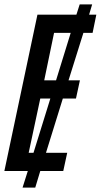

<svg xmlns="http://www.w3.org/2000/svg" viewBox="-21 -781 460 877"><path d="M-1 0 150 -714H328L343 -761H400L386 -714H419L402 -631H360L292 -414H344L326 -331H266L189 -83H286L268 0H163L140 76H82L106 0ZM181 -414H235L302 -631H226ZM110 -83H132L209 -331H163Z"/></svg>

Font: Noto Sans ExtraCondensed Medium
Style: Italic
Weight: 500
Width: 2
Italic angle: -12°
Designer: Monotype Design Team
Foundry: Monotype Imaging Inc.
Version: Version 2.013; ttfautohint (v1.8.4.7-5d5b)